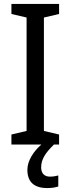

<svg xmlns="http://www.w3.org/2000/svg" viewBox="-20 -734 358 975"><path d="M189 116C189 76 209 44 254 0H280V-51L203 -69V-645L280 -663V-714H38V-663L115 -645V-69L38 -51V0H190C152 33 119 81 119 128C119 188 151 221 220 221C243 221 260 218 276 213V157C267 159 254 163 234 163C206 163 189 147 189 116Z"/></svg>

Font: Noto Sans Arabic SemCond
Style: Regular
Weight: 400
Width: 4
Designer: Monotype Design Team, Nadine Chahine, Nizar Qandah and Khaled Hosny
Foundry: Monotype Imaging Inc.
Version: Version 2.012